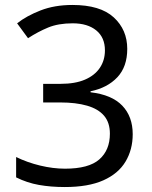

<svg xmlns="http://www.w3.org/2000/svg" viewBox="-20 -744 612 774"><path d="M493 -547Q493 -475 453 -432.5Q413 -390 345 -376V-372Q431 -362 473 -318Q515 -274 515 -203Q515 -141 486 -92.5Q457 -44 396.5 -17Q336 10 241 10Q185 10 137 1.5Q89 -7 45 -29V-111Q90 -89 142 -76.5Q194 -64 242 -64Q338 -64 380.5 -101.5Q423 -139 423 -205Q423 -250 399.5 -277.5Q376 -305 331 -318Q286 -331 223 -331H154V-406H224Q283 -406 322.5 -423Q362 -440 382.5 -470.5Q403 -501 403 -541Q403 -593 368 -621.5Q333 -650 273 -650Q215 -650 174 -633Q133 -616 93 -590L49 -650Q87 -680 143.5 -702Q200 -724 272 -724Q384 -724 438.5 -674Q493 -624 493 -547Z"/></svg>

Font: Noto Sans Balinese
Style: Regular
Weight: 400
Designer: Aditya Bayu, David Williams
Foundry: David Williams
Version: Version 2.003